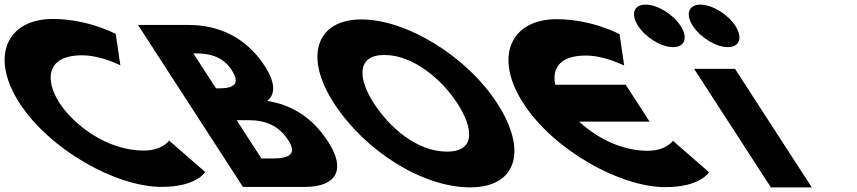

<svg xmlns="http://www.w3.org/2000/svg" viewBox="-269 -811 3709 831"><path d="M353.2 -159.4C192.6 -159.4 49.3 -271.6 -11.8 -365.9C-72.3 -459.4 -74.5 -571.6 86.2 -571.6C167.8 -571.6 252 -528.3 252 -528.3L231.9 -664.3C231.9 -664.3 111.8 -728.9 -40.3 -728.9C-239.2 -728.9 -314.5 -565.7 -184.1 -364.2C-54.1 -163.6 232.4 -2.1 430.4 -2.1C582.6 -2.1 618.9 -66.7 618.9 -66.7L462.8 -202.7C462.8 -202.7 434.8 -159.4 353.2 -159.4Z M328.3 -703.1 782.5 -1.9H1048.6C1193.9 -1.9 1226.3 -81.8 1151.4 -197.4C1078.2 -310.4 984.8 -358.9 887.3 -374.2C927 -404.8 919.3 -460 877.4 -524.6C791 -658.1 666.6 -703.1 545.9 -703.1ZM665.9 -428.6 567.9 -579.9H580.7C650.4 -579.9 700.7 -558.6 733.2 -508.5C771.2 -449.8 747.5 -428.6 678.7 -428.6ZM862.5 -125.1 755.1 -290.9H805.3C880.9 -290.9 937.4 -267.9 979.3 -203.3C1015.1 -148.1 988.3 -125.1 912.6 -125.1Z M1176.6 -363.9C1309.3 -159.1 1558.4 -0.1 1765.8 -0.1C1967.3 -0.1 2015.6 -159.1 1883 -363.9C1750.3 -568.8 1489.8 -726.9 1295.1 -726.9C1102.2 -726.9 1043.9 -568.8 1176.6 -363.9ZM1349.2 -363.9C1281.4 -468.5 1271.5 -573 1394.8 -573C1518.9 -573 1642.7 -468.5 1710.4 -363.9C1778.1 -259.4 1793.1 -154.8 1665.6 -154.8C1534.7 -154.8 1416.9 -259.4 1349.2 -363.9Z M2533.9 -158.4C2418 -158.4 2311.3 -216.7 2237.8 -284.6H2542.6L2439.1 -444.4H2134.2C2119.7 -512.1 2150.8 -570.6 2266.8 -570.6C2348.4 -570.6 2432.6 -527.3 2432.6 -527.3L2412.5 -663.3C2412.5 -663.3 2292.5 -727.9 2140.3 -727.9C1941.4 -727.9 1866.1 -564.7 1996.6 -363.2C2126.5 -162.6 2413 -1.1 2611.1 -1.1C2763.2 -1.1 2799.6 -65.7 2799.6 -65.7L2643.5 -201.7C2643.5 -201.7 2615.5 -158.4 2533.9 -158.4Z M2525.2 -791C2474.2 -791 2459.7 -750 2492.7 -699C2525.8 -648 2593.3 -607 2644.3 -607C2695.3 -607 2709.8 -648 2676.7 -699C2643.7 -750 2576.2 -791 2525.2 -791ZM2762.2 -791C2711.2 -791 2696.7 -750 2729.7 -699C2762.8 -648 2830.3 -607 2881.3 -607C2932.3 -607 2946.8 -648 2913.7 -699C2880.7 -750 2813.2 -791 2762.2 -791ZM2735.2 -513H2912.2L3244.5 0H3067.5Z"/></svg>

Font: Hussar
Style: BdOpOblSeven
Weight: 700
Foundry: Cannot Into Space Fonts
Version: Version 2.00